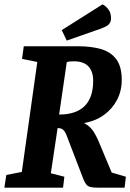

<svg xmlns="http://www.w3.org/2000/svg" viewBox="-25 -860 597 880"><path d="M-5 0 4 -58 75 -72 146 -576 76 -590 84 -648H334Q393 -648 438 -635Q483 -622 508 -588.5Q533 -555 533 -494Q533 -443 511 -401.5Q489 -360 450.5 -332.5Q412 -305 360 -296Q389 -281 405 -255Q421 -229 435 -193L487 -69L552 -50L546 0H421Q389 0 377.5 -8Q366 -16 356 -42L280 -240Q272 -259 263.5 -266Q255 -273 239 -273L208 -66L270 -50L264 0ZM246 -335Q323 -335 362.5 -373.5Q402 -412 402 -490Q402 -533 380 -556Q358 -579 314 -579Q300 -579 292.5 -578Q285 -577 281 -575ZM281 -674 258 -722 445 -840Q458 -834 471 -818Q484 -802 484 -775Q484 -762 476 -751Q468 -740 438 -729Z"/></svg>

Font: Faustina
Style: Bold Italic
Weight: 700
Italic angle: -8°
Designer: Alfonso Garcia
Foundry: http://www.omnibus-type.com
Version: Version 1.200